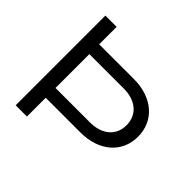

<svg xmlns="http://www.w3.org/2000/svg" viewBox="-180 -942 1135 1135"><g transform="rotate(45 387.5 -375.0)"><path d="M91 0H185V-157H475C631 -157 734 -247 734 -380C734 -513 631 -604 475 -604H185V-750H91ZM185 -522H473C574 -522 638 -466 638 -380C638 -294 574 -239 473 -239H185Z"/></g></svg>

Font: Bounded Light
Style: Regular
Weight: 300
Designer: Vlad Churkin
Version: Version 3.0